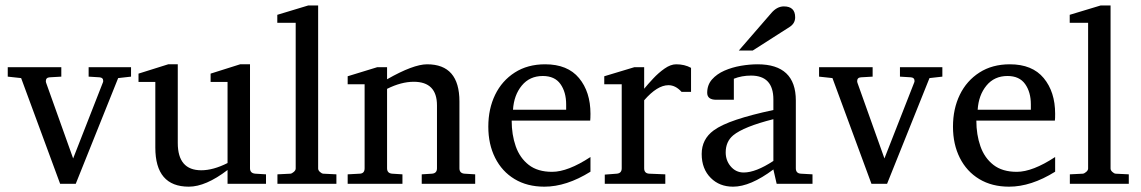

<svg xmlns="http://www.w3.org/2000/svg" viewBox="-20 -703 4242 714"><path d="M467.3 -418 419.4 -412.6 261.7 -19.5H203.6L58.6 -412.6L8.8 -418V-453.1H208V-418L164.6 -415.5Q150.4 -414.6 150.4 -400.9Q150.4 -399.4 151.4 -395.5L252 -113.8L362.3 -395.5Q363.8 -398.4 363.8 -401.9Q363.8 -414.6 350.1 -415.5L309.6 -418V-453.1H467.3Z M969.2 -19.5H826.2V-70.8Q745.1 -8.8 682.1 -8.8Q557.6 -8.8 557.6 -154.3V-398.4H495.1V-429.2L605.5 -463.9H641.1V-171.4Q641.1 -69.8 728.5 -69.8Q772.9 -69.8 826.2 -96.7V-398.4H763.2V-429.2L873 -463.9H909.7V-77.1Q909.7 -58.6 929.7 -57.1L969.2 -54.7Z M1231 -19.5H1011.7V-54.7L1060.1 -57.1Q1065.4 -57.6 1072.5 -63.7Q1079.6 -69.8 1079.6 -76.2V-618.2H1011.2V-647.9L1126 -682.6H1163.1V-76.2Q1163.1 -69.8 1169.7 -63.7Q1176.3 -57.6 1182.1 -57.1L1231 -54.7Z M1747.1 -19.5H1548.3V-54.7L1586.4 -57.1Q1605 -58.6 1605 -77.1V-311Q1605 -398.9 1518.6 -398.9Q1472.2 -398.9 1419.4 -372.6V-77.1Q1419.4 -58.6 1438.5 -57.1L1476.6 -54.7V-19.5H1272.9V-54.7L1317.4 -57.1Q1335.9 -57.6 1335.9 -77.1V-389.6H1272.9V-419.4L1382.8 -453.1H1419.4V-408.2Q1517.1 -463.9 1568.4 -463.9Q1688.5 -463.9 1688.5 -325.7V-77.1Q1688.5 -58.6 1707.5 -57.1L1747.1 -54.7Z M2175.8 -64.5Q2086.4 -8.8 2004.4 -8.8Q1940.4 -8.8 1893.6 -37.1Q1846.7 -65.4 1821.3 -116Q1795.9 -166.5 1795.9 -231.9Q1795.9 -298.3 1821.3 -350.6Q1846.7 -402.8 1894.3 -433.3Q1941.9 -463.9 2007.3 -463.9Q2090.8 -463.9 2133.3 -412.6Q2175.8 -361.3 2175.8 -279.8Q2175.8 -271 2175.5 -264.6Q2175.3 -258.3 2174.8 -254.4H1882.8Q1882.8 -202.1 1897.9 -158.9Q1913.1 -115.7 1946.3 -89.8Q1979.5 -64 2033.2 -64Q2091.8 -64 2175.8 -119.1ZM2085.4 -294.9V-314.9Q2085.4 -360.4 2064.2 -390.4Q2043 -420.4 1998.5 -420.4Q1949.7 -420.4 1920.4 -384.8Q1891.1 -349.1 1887.7 -294.9Z M2549.8 -361.3H2514.6Q2492.2 -386.2 2465.8 -386.2Q2424.3 -386.2 2375.5 -330.1V-77.1Q2375.5 -58.1 2394.5 -57.1L2454.1 -54.7V-19.5H2229V-53.7L2273.4 -57.1Q2292 -58.6 2292 -77.1V-389.6H2227.1V-419.4L2338.9 -453.1H2375.5V-373Q2388.7 -389.2 2408.7 -410.6Q2428.7 -432.1 2451.4 -448Q2474.1 -463.9 2494.6 -463.9Q2525.9 -463.9 2549.8 -450.7Z M2937 -638.7Q2937 -615.7 2916 -602.5L2779.3 -515.1H2727.5L2848.6 -654.8Q2869.6 -679.2 2895 -679.2Q2937 -679.2 2937 -638.7ZM3001.5 -19.5H2868.2L2856 -72.8Q2770.5 -8.8 2706.1 -8.8Q2655.8 -8.8 2623.5 -41Q2589.4 -74.7 2589.4 -130.4Q2589.4 -185.5 2634.3 -218.3Q2663.1 -239.3 2718.5 -257.8Q2773.9 -276.4 2856 -293.9V-333Q2856 -421.9 2772.9 -421.9Q2738.3 -421.9 2709 -410.2V-332H2643.6Q2609.9 -332 2609.9 -357.9Q2609.9 -387.2 2627.7 -407.5Q2645.5 -427.7 2673.8 -440.2Q2702.1 -452.6 2734.9 -458.3Q2767.6 -463.9 2797.4 -463.9Q2939.5 -463.9 2939.5 -329.1V-77.1Q2939.5 -58.1 2958.5 -57.1L3001.5 -54.7ZM2856 -104.5V-259.8Q2745.6 -231.9 2706.5 -199.7Q2678.7 -176.3 2678.7 -136.2Q2678.7 -106.9 2696.3 -85.4Q2715.8 -61.5 2745.6 -61.5Q2790.5 -61.5 2856 -104.5Z M3484.4 -418 3436.5 -412.6 3278.8 -19.5H3220.7L3075.7 -412.6L3025.9 -418V-453.1H3225.1V-418L3181.6 -415.5Q3167.5 -414.6 3167.5 -400.9Q3167.5 -399.4 3168.5 -395.5L3269 -113.8L3379.4 -395.5Q3380.9 -398.4 3380.9 -401.9Q3380.9 -414.6 3367.2 -415.5L3326.7 -418V-453.1H3484.4Z M3903.8 -64.5Q3814.5 -8.8 3732.4 -8.8Q3668.5 -8.8 3621.6 -37.1Q3574.7 -65.4 3549.3 -116Q3523.9 -166.5 3523.9 -231.9Q3523.9 -298.3 3549.3 -350.6Q3574.7 -402.8 3622.3 -433.3Q3669.9 -463.9 3735.4 -463.9Q3818.8 -463.9 3861.3 -412.6Q3903.8 -361.3 3903.8 -279.8Q3903.8 -271 3903.6 -264.6Q3903.3 -258.3 3902.8 -254.4H3610.8Q3610.8 -202.1 3626 -158.9Q3641.1 -115.7 3674.3 -89.8Q3707.5 -64 3761.2 -64Q3819.8 -64 3903.8 -119.1ZM3813.5 -294.9V-314.9Q3813.5 -360.4 3792.2 -390.4Q3771 -420.4 3726.6 -420.4Q3677.7 -420.4 3648.4 -384.8Q3619.1 -349.1 3615.7 -294.9Z M4177.7 -19.5H3958.5V-54.7L4006.8 -57.1Q4012.2 -57.6 4019.3 -63.7Q4026.4 -69.8 4026.4 -76.2V-618.2H3958V-647.9L4072.8 -682.6H4109.9V-76.2Q4109.9 -69.8 4116.5 -63.7Q4123 -57.6 4128.9 -57.1L4177.7 -54.7Z"/></svg>

Font: Annapurna SIL
Style: Regular
Weight: 400
Designer: Peter Martin, Annie Olsen
Foundry: SIL International
Version: Version 2.000